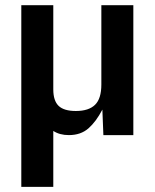

<svg xmlns="http://www.w3.org/2000/svg" viewBox="-20 -520 595 739"><path d="M62 199.2V-500H185.1V-175.8Q185.1 -132.3 205.6 -112.5Q226.1 -92.8 272 -92.8Q321.3 -92.8 345.7 -116.5Q370.1 -140.1 370.1 -194.8V-500H493.2V0H377.9L374 -98.1Q350.1 -52.2 320.6 -26.1Q291 0 245.1 0Q209.5 0 185.1 -16.1V199.2Z"/></svg>

Font: TASA Orbiter Text SemiBold
Style: Regular
Weight: 600
Designer: Weizhong Zhang
Version: Version 1.000;Glyphs 3.1.2 (3151)